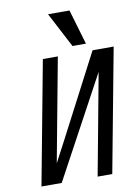

<svg xmlns="http://www.w3.org/2000/svg" viewBox="-103 -1043 807 1111"><g transform="rotate(-10 300.0 -487.5)"><path d="M378.5 0 489.5 -596 167.5 0H48.5L184.5 -725H272.5L159 -117L225.5 -243L476.5 -725H600.5L464.5 0ZM259 -975H385L445.5 -769.5H366.5Z"/></g></svg>

Font: JuliaMono
Style: Italic
Weight: 400
Italic angle: -9°
Monospace: yes
Designer: cormullion
Foundry: corm
Version: Version 0.057; ttfautohint (v1.8.4)